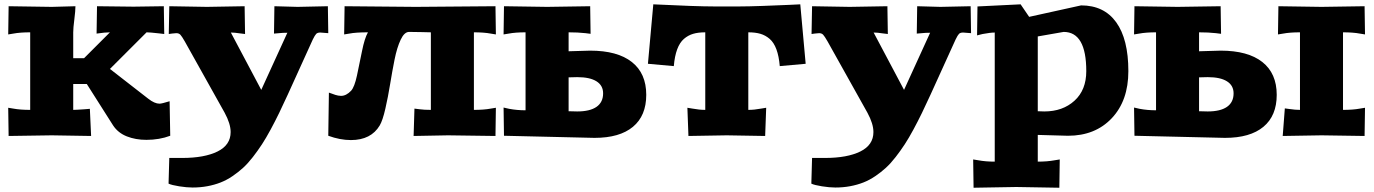

<svg xmlns="http://www.w3.org/2000/svg" viewBox="-20 -630 6374 891"><path d="M740.2 -601.1 742.2 -472.2 717.8 -475.1Q674.8 -480 660.2 -480L490.2 -310.1L668 -171.9Q697.3 -148.9 720.2 -148.9Q730.5 -148.9 767.1 -160.2L770 0Q719.7 19 659.2 19Q609.4 19 568.6 2.9Q527.8 -13.2 504.9 -47.9L382.8 -240.2H319.8V-120.1Q333 -120.1 373 -123L397 -125L402.8 1L220.2 -2L20 1L18.1 -129.9L42 -126Q73.2 -120.1 120.1 -120.1V-480Q73.2 -480 42 -474.1L18.1 -470.2L20 -601.1L220.2 -598.1L330.1 -601.1Q330.1 -580.6 325 -540.3Q319.8 -500 319.8 -480V-359.9H370.1L490.2 -480Q468.3 -480 428.2 -474.1L430.2 -601.1L600.1 -599.1Z M1501.5 -601.1 1503.4 -476.1Q1466.8 -479 1466.3 -479Q1453.6 -479 1447.5 -472.9Q1441.4 -466.8 1431.6 -446.8L1315.4 -190.9Q1293.5 -143.1 1275.4 -105.7Q1257.3 -68.4 1236.1 -29.1Q1214.8 10.3 1195.6 39.8Q1176.3 69.3 1153.6 98.6Q1130.9 127.9 1108.2 148.7Q1085.4 169.4 1058.8 187.5Q1032.2 205.6 1003.7 216.8Q975.1 228 942.4 234.1Q909.7 240.2 873.5 240.2Q846.7 240.2 811.5 234.6Q776.4 229 762.2 222.2L765.6 103H825.2Q928.7 103 989.5 73Q1050.3 43 1050.3 -17.1Q1050.3 -55.7 1022.5 -106.9L837.4 -438Q823.7 -461.9 816.9 -469Q810.1 -476.1 798.3 -476.1Q791.5 -476.1 779.1 -474.4Q766.6 -472.7 763.2 -472.2L765.6 -601.1L940.4 -598.1L1115.2 -601.1L1117.2 -472.2L1093.3 -475.1Q1068.8 -479 1051.3 -479L1192.4 -212.9L1313.5 -478Q1291 -478 1275.4 -476.1L1251.5 -474.1L1253.4 -601.1L1361.3 -598.1Z M2279.3 -601.1 2281.2 -470.2 2257.3 -474.1Q2226.1 -480 2179.2 -480V-120.1Q2226.1 -120.1 2257.3 -126L2281.2 -129.9L2279.3 1L2059.1 -2L1899.4 1L1903.3 -126L1927.2 -123Q1948.2 -120.1 1979.5 -120.1V-480Q1978 -480 1939 -481Q1899.9 -481.9 1878.4 -481.9Q1856.4 -481.9 1839.4 -445.8Q1822.3 -409.7 1811 -353.5Q1799.8 -297.4 1790.3 -238.8Q1780.8 -180.2 1768.3 -125.7Q1755.9 -71.3 1742.2 -47.9Q1701.7 20 1608.4 20Q1558.1 20 1503.4 0L1506.3 -200.2Q1511.2 -198.7 1521 -195.1Q1530.8 -191.4 1536.1 -189.7Q1541.5 -188 1549.1 -186.5Q1556.6 -185.1 1562.5 -185.1Q1586.9 -185.1 1609.4 -209Q1625 -226.1 1636.5 -279.3Q1647.9 -332.5 1659.9 -392.6Q1671.9 -452.6 1687.5 -480Q1630.9 -480 1601.1 -474.1L1577.1 -470.2L1579.1 -601.1L1909.2 -598.1Z M2618.7 -271V-113.8L2658.7 -112.8Q2717.3 -112.8 2748 -134Q2778.8 -155.3 2778.8 -196.8Q2778.8 -233.4 2748 -252.7Q2717.3 -272 2658.7 -272ZM2718.8 -601.1 2720.7 -473.1 2696.8 -476.1Q2662.1 -480 2618.7 -480V-392.1L2718.8 -395Q2845.2 -395 2912.1 -342.3Q2979 -289.6 2979 -189.9Q2979 -92.8 2917.2 -41.5Q2855.5 9.8 2738.8 9.8L2318.8 0L2316.9 -130.9L2342.8 -125Q2378.9 -118.2 2418.9 -118.2V-480Q2372.1 -480 2340.8 -474.1L2316.9 -470.2L2318.8 -601.1L2519 -598.1Z M3693.8 -609.9 3718.8 -334 3598.6 -323.2Q3594.7 -369.6 3583 -401.1Q3571.3 -432.6 3551.8 -449.5Q3532.2 -466.3 3508.8 -473.1Q3485.4 -480 3452.6 -480V-120.1Q3480.5 -120.1 3511.7 -126L3535.6 -129.9L3530.8 1L3352.5 -2L3174.8 1L3169.9 -129.9L3193.8 -126Q3225.1 -120.1 3252.9 -120.1V-480Q3220.2 -480 3196.8 -473.1Q3173.3 -466.3 3153.8 -449.5Q3134.3 -432.6 3122.6 -401.1Q3110.8 -369.6 3106.9 -323.2L2986.8 -334L3011.7 -609.9Q3211.9 -600.1 3292 -600.1H3413.6Q3449.2 -600.1 3519.3 -602.5Q3589.4 -605 3641.6 -607.4Z M4484.4 -601.1 4486.3 -476.1Q4449.7 -479 4449.2 -479Q4436.5 -479 4430.4 -472.9Q4424.3 -466.8 4414.6 -446.8L4298.3 -190.9Q4276.4 -143.1 4258.3 -105.7Q4240.2 -68.4 4219 -29.1Q4197.8 10.3 4178.5 39.8Q4159.2 69.3 4136.5 98.6Q4113.8 127.9 4091.1 148.7Q4068.4 169.4 4041.7 187.5Q4015.1 205.6 3986.6 216.8Q3958 228 3925.3 234.1Q3892.6 240.2 3856.4 240.2Q3829.6 240.2 3794.4 234.6Q3759.3 229 3745.1 222.2L3748.5 103H3808.1Q3911.6 103 3972.4 73Q4033.2 43 4033.2 -17.1Q4033.2 -55.7 4005.4 -106.9L3820.3 -438Q3806.6 -461.9 3799.8 -469Q3793 -476.1 3781.2 -476.1Q3774.4 -476.1 3762 -474.4Q3749.5 -472.7 3746.1 -472.2L3748.5 -601.1L3923.3 -598.1L4098.1 -601.1L4100.1 -472.2L4076.2 -475.1Q4051.8 -479 4034.2 -479L4175.3 -212.9L4296.4 -478Q4273.9 -478 4258.3 -476.1L4234.4 -474.1L4236.3 -601.1L4344.2 -598.1Z M4716.3 -609.9 4755.9 -551.8 4997.1 -605Q5103.5 -605 5159.9 -526.6Q5216.3 -448.2 5216.3 -299.8Q5216.3 -163.1 5139.4 -81.5Q5062.5 0 4936 0L4795.9 -3.9V120.1Q4840.3 120.1 4874 113.8L4897.9 109.9L4896 241.2L4696.3 237.8L4498 241.2L4496.1 109.9L4520 113.8Q4553.7 120.1 4596.2 120.1V-479Q4576.2 -479 4540 -472.2L4514.2 -465.8L4516.1 -600.1ZM4795.9 -460.9V-113.8L4826.2 -112.8Q4911.6 -112.8 4966.3 -162.6Q5021 -212.4 5021 -299.8Q5021 -481.9 4916 -481.9Z M6312.5 -601.1 6314.5 -470.2 6290.5 -474.1Q6259.3 -480 6212.4 -480V-120.1Q6259.3 -120.1 6290.5 -126L6314.5 -129.9L6312.5 1L6112.8 -2L5932.6 1L5942.4 -127L5964.8 -124Q5990.7 -120.1 6012.7 -120.1V-480Q5965.8 -480 5934.6 -474.1L5910.6 -470.2L5912.6 -601.1L6112.8 -598.1ZM5544.4 -271V-113.8L5584.5 -112.8Q5643.1 -112.8 5673.8 -134Q5704.6 -155.3 5704.6 -196.8Q5704.6 -233.4 5673.8 -252.7Q5643.1 -272 5584.5 -272ZM5644.5 -601.1 5646.5 -473.1 5622.6 -476.1Q5587.9 -480 5544.4 -480V-392.1L5644.5 -395Q5771 -395 5837.9 -342.3Q5904.8 -289.6 5904.8 -189.9Q5904.8 -92.8 5843 -41.5Q5781.2 9.8 5664.6 9.8L5244.6 0L5242.7 -130.9L5268.6 -125Q5304.7 -118.2 5344.7 -118.2V-480Q5297.9 -480 5266.6 -474.1L5242.7 -470.2L5244.6 -601.1L5444.8 -598.1Z"/></svg>

Font: Zantroke
Style: Regular
Weight: 500
Foundry: gluk
Version: Version 0.36